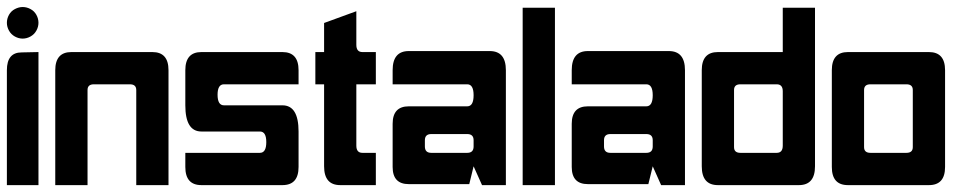

<svg xmlns="http://www.w3.org/2000/svg" viewBox="-20 -538 2815 558"><path d="M0 0V-334Q0 -385.7 43 -385.7L91.8 -386.7V0ZM45.9 -517.6Q57.6 -517.6 68.6 -511.7Q79.6 -505.9 85.7 -494.9Q91.8 -483.9 91.8 -471.7Q91.8 -460 85.7 -449Q79.6 -438 68.6 -431.9Q57.6 -425.8 45.9 -425.8Q34.2 -425.8 23.2 -431.9Q12.2 -438 6.1 -449Q0 -460 0 -471.7Q0 -483.9 6.1 -494.9Q12.2 -505.9 23.4 -511.7Q34.7 -517.6 45.9 -517.6Z M234.4 0H140.6V-334Q140.6 -386.7 187.5 -386.7H422.9Q469.7 -386.7 469.7 -334V0H376V-276.4Q376 -293 357.4 -293H252.9Q234.4 -293 234.4 -276.4Z M630.9 -293Q612.3 -293 612.3 -262.7Q612.3 -231.9 630.9 -231.9H800.8Q847.7 -231.9 847.7 -155.8V-52.7Q847.7 0 800.8 0H565.4Q518.6 0 518.6 -52.7V-93.8H735.4Q753.9 -93.8 753.9 -125Q753.9 -155.8 735.4 -155.8H565.4Q518.6 -155.8 518.6 -231.9V-334Q518.6 -386.7 565.4 -386.7H800.8Q847.7 -386.7 847.7 -334V-293Z M921.9 -293H896.5V-386.7H921.9V-471.2L1015.6 -505.4V-407.7Q1015.6 -386.7 1033.2 -386.7H1072.3V-293H1015.6V-114.7Q1015.6 -93.8 1033.2 -93.8H1072.3V0H968.8Q921.9 0 921.9 -54.7Z M1450.2 0H1380.9L1356.4 -54.7L1343.8 -2.9H1168Q1121.1 -2.9 1121.1 -52.7V-178.2Q1121.1 -229 1168 -229H1337.9Q1356.4 -229 1356.4 -261.2Q1356.4 -293 1337.9 -293H1121.1V-334Q1121.1 -389.6 1168 -389.6H1403.3Q1450.2 -389.6 1450.2 -334ZM1233.4 -93.8H1337.9Q1356.4 -93.8 1356.4 -112.3V-130.4Q1356.4 -148.4 1337.9 -148.4H1233.4Q1214.8 -148.4 1214.8 -130.4V-112.3Q1214.8 -93.8 1233.4 -93.8Z M1592.8 0H1499V-515.6H1592.8Z M1970.7 0H1901.4L1877 -54.7L1864.3 -2.9H1688.5Q1641.6 -2.9 1641.6 -52.7V-178.2Q1641.6 -229 1688.5 -229H1858.4Q1877 -229 1877 -261.2Q1877 -293 1858.4 -293H1641.6V-334Q1641.6 -389.6 1688.5 -389.6H1923.8Q1970.7 -389.6 1970.7 -334ZM1753.9 -93.8H1858.4Q1877 -93.8 1877 -112.3V-130.4Q1877 -148.4 1858.4 -148.4H1753.9Q1735.4 -148.4 1735.4 -130.4V-112.3Q1735.4 -93.8 1753.9 -93.8Z M2254.9 -114.7V-272.9Q2254.9 -293 2237.3 -293H2131.8Q2113.3 -293 2113.3 -276.4V-110.4Q2113.3 -93.8 2131.8 -93.8H2237.3Q2254.9 -93.8 2254.9 -114.7ZM2254.9 -515.6H2348.6V-54.7Q2348.6 0 2301.8 0H2066.4Q2019.5 0 2019.5 -54.7V-334Q2019.5 -386.7 2066.4 -386.7H2254.9Z M2614.3 -293H2509.8Q2491.2 -293 2491.2 -276.4V-110.4Q2491.2 -93.8 2509.8 -93.8H2614.3Q2632.8 -93.8 2632.8 -110.4V-276.4Q2632.8 -293 2614.3 -293ZM2679.7 0H2444.3Q2397.5 0 2397.5 -52.7V-334Q2397.5 -386.7 2444.3 -386.7H2679.7Q2726.6 -386.7 2726.6 -334V-52.7Q2726.6 0 2679.7 0Z"/></svg>

Font: Aswaq
Style: Regular
Weight: 400
Designer: Husham Jawad
Version: Version 1.000;November 3, 2021;FontCreator 14.0.0.2814 32-bi